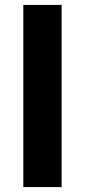

<svg xmlns="http://www.w3.org/2000/svg" viewBox="-20 -762 346 782"><path d="M75 0H231V-742H75Z"/></svg>

Font: Cheyenne Sans
Style: Bold
Weight: 700
Designer: The Public Sans project authors (U.S. Web Design System), Libre Franklin designed by Pablo Impallari and Rodrigo Fuenzal
Foundry: The Cheyenne Sans Project Authors
Version: Version 2.007